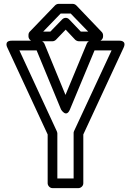

<svg xmlns="http://www.w3.org/2000/svg" viewBox="-20 -946 678 991"><path d="M341 -381 468 -686H556L362 -269C360 -266 360 -261 360 -258V-25H276V-258C276 -262 274 -266 273 -269L80 -686H169L295 -381C295 -381 322 -335 341 -381ZM318 -456 209 -721C205 -729 196 -736 186 -736H41C-2 -736 18 -700 18 -700L226 -252V0C226 11 236 25 251 25H385C396 25 410 15 410 0V-252L618 -700C636 -739 595 -736 595 -736H451C442 -736 432 -731 428 -721ZM435 -783H397L337 -846C328 -856 312 -857 301 -846L240 -783H203L293 -876H345ZM512 -764C512 -769 510 -776 505 -781L374 -918C370 -922 363 -926 356 -926H282C276 -926 269 -923 264 -918L134 -783C130 -779 127 -773 127 -766V-758C127 -747 137 -733 152 -733H251C257 -733 264 -736 269 -741L319 -793L368 -741C372 -737 380 -733 387 -733H487C498 -733 512 -743 512 -758Z"/></svg>

Font: Asimov
Style: NarOu
Weight: 500
Designer: Google
Version: Version 2.000980; 2014